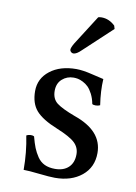

<svg xmlns="http://www.w3.org/2000/svg" viewBox="-79 -716 553 779"><g transform="rotate(10 198.0 -327.0)"><path d="M58.1 -139.2Q66.4 -144 77.1 -144Q85.4 -144 89.8 -141.1Q97.2 -113.3 104.2 -95.7Q111.3 -78.1 123 -60.5Q134.8 -43 152.8 -34.4Q170.9 -25.9 195.8 -25.9Q231.4 -25.9 251.7 -45.2Q272 -64.5 272 -99.1Q272 -127 252 -146.2Q231.9 -165.5 176.8 -188Q113.8 -213.4 87.9 -242.9Q62 -272.5 62 -323.2Q62 -375 103.8 -407.5Q145.5 -439.9 211.9 -439.9Q238.8 -439.9 279.1 -429.9Q319.3 -419.9 326.2 -418.9Q323.2 -369.6 332 -312Q324.2 -308.1 314 -308.1Q304.2 -308.1 299.8 -311Q295.4 -334 286.4 -351.6Q277.3 -369.1 267.6 -378.7Q257.8 -388.2 245.6 -394.3Q233.4 -400.4 224.4 -402.1Q215.3 -403.8 207 -403.8Q179.7 -403.8 159.9 -386.2Q140.1 -368.7 140.1 -337.9Q140.1 -304.7 162.1 -287.8Q184.1 -271 237.8 -251Q355 -210.4 355 -119.1Q355 -60.1 312.3 -25.1Q269.5 9.8 202.1 9.8Q180.7 9.8 136.7 4.9Q92.8 0 71.8 0Q71.8 -72.3 58.1 -139.2ZM262.2 -662.1Q268.1 -664.1 275.9 -664.1Q307.1 -664.1 332 -640.1L335.9 -627L220.2 -519Q201.2 -500 188 -500Q182.6 -500 178.2 -504.2Q173.8 -508.3 173.8 -513.2Q173.8 -522 185.1 -541Z"/></g></svg>

Font: Common Serif News
Style: Regular
Weight: 450
Designer: Philipp H. Poll, Khaled Hosny
Foundry: Stefan Peev, Context Ltd.
Version: Version 1.026